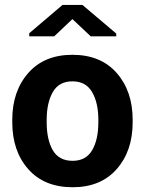

<svg xmlns="http://www.w3.org/2000/svg" viewBox="-20 -765 601 795"><path d="M30.8 0ZM461.4 -626V-614.7H355.5L279.8 -686L204.6 -614.7H101.1V-627.4L238.8 -744.6H321.3ZM30.8 -269Q30.8 -387.2 96.9 -462.6Q163.1 -538.1 279.8 -538.1Q397 -538.1 463.1 -462.9Q529.3 -387.7 529.3 -269V-258.8Q529.3 -139.6 463.1 -64.7Q397 10.3 280.8 10.3Q163.1 10.3 96.9 -64.7Q30.8 -139.6 30.8 -258.8ZM173.3 -258.8Q173.3 -186.5 198.7 -142.8Q224.1 -99.1 280.8 -99.1Q335.9 -99.1 361.6 -143.1Q387.2 -187 387.2 -258.8V-269Q387.2 -339.4 361.3 -383.8Q335.4 -428.2 279.8 -428.2Q224.1 -428.2 198.7 -383.8Q173.3 -339.4 173.3 -269Z"/></svg>

Font: TypoPRO Roboto Slab
Style: Bold
Weight: 700
Designer: Google
Version: Version 1.100263; 2013; ttfautohint (v0.94.20-1c74) -l 8 -r 